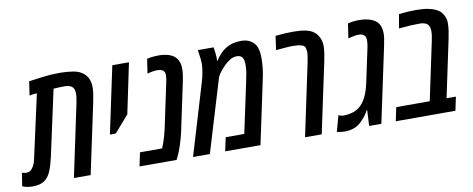

<svg xmlns="http://www.w3.org/2000/svg" viewBox="-100 -896 2851 1158"><g transform="rotate(-10 1326.0 -316.5)"><path d="M21 6.8Q-13.2 6.8 -41 -4.9L-28.3 -85.9Q-11.7 -81.1 -2.4 -81.1Q13.7 -81.1 22.5 -87.4Q31.2 -93.8 40.5 -107.9Q45.4 -115.7 49.8 -126Q54.2 -136.2 58.1 -154.8L143.6 -542Q131.8 -541.5 120.6 -540.3Q109.4 -539.1 97.7 -535.6L110.4 -621.6Q151.4 -627.4 200 -633.5Q248.5 -639.6 301.8 -639.6Q342.3 -639.6 381.1 -633.5Q419.9 -627.4 444.3 -606.9Q463.9 -590.8 472.4 -568.4Q481 -545.9 481 -520Q481 -502 477.8 -479.5Q474.6 -457 469.2 -431.6L377.4 0H274.9L367.7 -438.5Q376 -476.6 376 -499.5Q376 -531.2 358.9 -543.5Q349.6 -550.3 337.2 -552.5Q324.7 -554.7 315.4 -554.7Q308.1 -554.7 289.3 -554.2Q270.5 -553.7 247.6 -552.2L159.7 -147.9Q148.4 -98.1 134 -63.5Q119.6 -28.8 93.5 -11Q67.4 6.8 21 6.8Z M534.2 -220.2 621.1 -629.9H723.1L658.7 -322.3L569.8 -220.2Z M676.8 0 694.3 -83.5H829.6Q839.8 -106.9 849.6 -138.2Q859.4 -169.4 866.2 -201.7L923.3 -470.7Q929.2 -498 929.2 -517.1Q929.2 -534.2 918 -543.5Q906.2 -553.2 882.3 -553.2Q871.6 -553.2 856.7 -551Q841.8 -548.8 821.3 -543L834.5 -631.3Q852.1 -636.2 872.1 -637.9Q892.1 -639.6 903.8 -639.6Q939 -639.6 967 -631.1Q995.1 -622.6 1012.2 -602.5Q1032.7 -577.6 1032.7 -536.1Q1032.7 -520.5 1030.3 -501.2Q1027.8 -481.9 1023.9 -463.9L961.4 -168.9Q953.1 -128.9 938.7 -85Q924.3 -41 913.1 -19L903.8 0Z M1004.4 0 1136.2 -439.5Q1143.1 -462.4 1148.7 -493.4Q1154.3 -524.4 1154.3 -545.4Q1154.3 -558.1 1152.3 -575.2Q1150.4 -592.3 1145 -629.9H1241.2Q1244.1 -613.8 1246.1 -597.9Q1248 -582 1248.5 -567.9Q1249 -562 1248.5 -556.9Q1248 -551.8 1247.6 -546.4H1251Q1278.3 -591.3 1317.1 -615.5Q1356 -639.6 1409.2 -639.6Q1443.4 -639.6 1465.1 -627.2Q1486.8 -614.7 1498 -596.7Q1514.6 -569.8 1514.6 -517.6Q1514.6 -487.3 1511.2 -455.1Q1507.8 -422.9 1499 -383.8L1417.5 0H1201.2L1219.2 -83.5H1333L1398.4 -390.1Q1405.3 -421.9 1409.2 -445.6Q1413.1 -469.2 1413.1 -497.6Q1413.1 -522 1403.3 -537.4Q1393.6 -552.7 1370.1 -552.7Q1347.7 -552.7 1327.6 -540.5Q1307.6 -528.3 1290.5 -511.2Q1264.6 -484.9 1249.5 -460.4L1243.2 -449.2L1107.4 0Z M1690.4 0 1783.2 -438.5Q1786.6 -455.6 1789.6 -473.4Q1792.5 -491.2 1792.5 -502.9Q1792.5 -513.2 1790.3 -523.7Q1788.1 -534.2 1783.2 -539.6Q1777.3 -545.9 1765.1 -549.3Q1754.4 -552.7 1740 -554Q1725.6 -555.2 1713.9 -555.2Q1695.3 -555.2 1663.6 -552.7Q1631.8 -550.3 1609.4 -547.9L1621.6 -633.3Q1652.8 -636.7 1679.9 -638.2Q1707 -639.6 1731.9 -639.6Q1772.5 -639.6 1804 -633.5Q1835.4 -627.4 1856 -611.8Q1869.1 -602.1 1877.9 -587.4Q1896.5 -560.1 1896.5 -522Q1896.5 -504.4 1893.1 -481Q1889.6 -457.5 1884.3 -431.6L1792.5 0Z M1932.1 7.3Q1920.4 7.3 1908.7 5.9Q1897 4.4 1884.8 1.5L1912.1 -97.2Q1917 -93.8 1924.3 -91.3Q1931.6 -88.9 1941.9 -88.9Q2011.7 -88.9 2051.8 -129.4Q2091.8 -169.9 2110.4 -257.8L2155.8 -470.7Q2160.2 -494.1 2160.2 -510.7Q2160.2 -553.2 2115.7 -553.2Q2102.1 -553.2 2085.4 -550Q2068.8 -546.9 2051.3 -542L2064.5 -630.9Q2081.5 -635.7 2099.1 -637.7Q2116.7 -639.6 2133.3 -639.6Q2193.8 -639.6 2230 -615.7Q2266.1 -591.8 2266.1 -534.7Q2266.1 -520 2263.4 -502.4Q2260.7 -484.9 2256.3 -463.9L2157.7 0H2083L2087.9 -95.7H2084.5Q2063.5 -55.2 2027.3 -23.9Q1991.2 7.3 1932.1 7.3Z M2246.1 0 2263.7 -83.5H2468.8L2543.9 -438.5Q2547.4 -455.6 2549.6 -469.7Q2551.8 -483.9 2551.8 -497.6Q2551.8 -529.8 2535.6 -543Q2526.4 -550.3 2513.7 -552.7Q2501 -555.2 2489.7 -555.2Q2436 -555.2 2379.4 -549.3L2362.3 -547.9L2377.4 -633.3Q2405.8 -636.7 2431.4 -638.2Q2457 -639.6 2481 -639.6Q2525.4 -639.6 2553.2 -634.3Q2581.1 -628.9 2601.6 -619.6Q2620.1 -610.8 2631.3 -598.9Q2642.6 -586.9 2649.4 -570.8Q2653.8 -561 2656 -551.3Q2658.2 -541.5 2658.2 -527.3Q2658.2 -505.4 2654.1 -478.8Q2649.9 -452.1 2645.5 -431.6L2571.8 -83.5H2628.9L2611.3 0Z"/></g></svg>

Font: Open Sans Condensed SemiBold
Style: Italic
Weight: 600
Width: 3
Italic angle: -12°
Designer: Monotype Design Team
Foundry: Monotype Imaging Inc.
Version: Version 3.000; ttfautohint (v1.8.4)